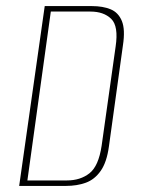

<svg xmlns="http://www.w3.org/2000/svg" viewBox="-20 -611 462 631"><path d="M43 0 127 -591H282Q318 -591 343.5 -580.5Q369 -570 380.5 -542Q392 -514 384 -462L338 -130Q331 -78 311 -49.5Q291 -21 262 -10.5Q233 0 197 0ZM70 -18H200Q244 -18 274 -41.5Q304 -65 314 -132L360 -458Q370 -525 345.5 -549Q321 -573 277 -573H147Z"/></svg>

Font: Alumni Sans Thin
Style: Italic
Weight: 100
Italic angle: -8°
Designer: Robert E. Leuschke
Foundry: Robert E. Leuschke
Version: Version 1.016